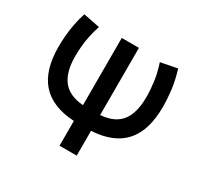

<svg xmlns="http://www.w3.org/2000/svg" viewBox="-150 -895 1121 1080"><g transform="rotate(30 410.5 -355.0)"><path d="M355 0V-161Q212 -169 141.8 -247.8Q71.5 -326.5 71.5 -480.5Q71.5 -514 74.5 -550.8Q77.5 -587.5 85 -627.5Q92.5 -667.5 106 -710L213 -689Q200.5 -651 193 -615.5Q185.5 -580 182.5 -546.2Q179.5 -512.5 179.5 -480.5Q179.5 -378 221.5 -324.2Q263.5 -270.5 355 -263.5V-700H466.5V-263.5Q528 -268.5 566.5 -293.8Q605 -319 623.2 -365.8Q641.5 -412.5 641.5 -480.5Q641.5 -528 634.5 -580.2Q627.5 -632.5 608.5 -689L715.5 -710Q735.5 -645.5 742.5 -588.5Q749.5 -531.5 749.5 -480.5Q749.5 -326 679.2 -247.5Q609 -169 466.5 -161V0Z"/></g></svg>

Font: Geologica Roman
Style: Regular
Weight: 400
Designer: Sindre Bremnes, Frode Helland
Foundry: Monokrom Skriftforlag AS
Version: Version 1.010;gftools[0.9.28]